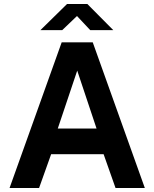

<svg xmlns="http://www.w3.org/2000/svg" viewBox="-20 -933 766 953"><path d="M27.5 0 286.2 -723H440.3L698.8 0H553.4L494.3 -167.5H233.8L174 0ZM266.8 -295.1H459.2L363.3 -582.5ZM427.9 -783.5 362.1 -853.5 288.9 -783.5H180.7L312.8 -913.2H413.5L542.2 -783.5Z"/></svg>

Font: Public Sans Thin
Style: Regular
Weight: 100
Designer: The Public Sans project authors (U.S. Web Design System). Libre Franklin designed by Pablo Impallari and Rodrigo Fuenzal
Version: Version 1.008